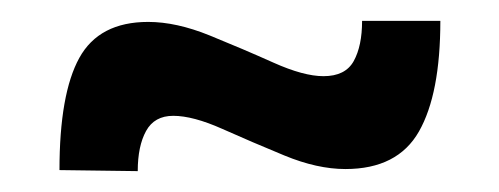

<svg xmlns="http://www.w3.org/2000/svg" viewBox="-20 -373 478 184"><path d="M112 -209 37 -210Q37 -283 56 -317.5Q75 -352 122 -352Q149 -352 181 -339Q213 -326 242 -313Q271 -300 290 -300Q311 -300 319 -314.5Q327 -329 327 -353H402Q402 -283 381.5 -247Q361 -211 311 -211Q284 -211 252.5 -224Q221 -237 193 -249.5Q165 -262 146 -262Q128 -262 120 -247.5Q112 -233 112 -209Z"/></svg>

Font: Gemunu Libre ExtraLight
Style: Bold
Weight: 700
Version: Version 1.100